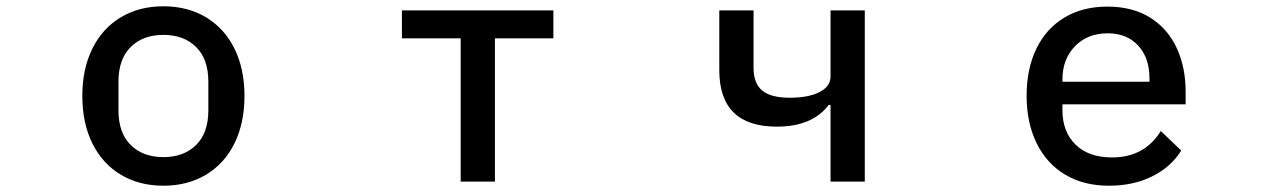

<svg xmlns="http://www.w3.org/2000/svg" viewBox="-20 -578 4040 611"><path d="M242 -273Q242 -359 274 -423.5Q306 -488 364.5 -523Q423 -558 500 -558Q577 -558 635.5 -523Q694 -488 726 -423.5Q758 -359 758 -273Q758 -186 726 -121.5Q694 -57 635.5 -22Q577 13 500 13Q423 13 364.5 -22Q306 -57 274 -121.5Q242 -186 242 -273ZM643 -227V-318Q643 -390 604 -428.5Q565 -467 500 -467Q435 -467 396 -428.5Q357 -390 357 -318V-227Q357 -155 396 -116.5Q435 -78 500 -78Q565 -78 604 -116.5Q643 -155 643 -227Z M1555 0H1446V-456H1259V-545H1741V-456H1555Z M2623 0V-244H2617Q2565 -175 2452 -175Q2269 -175 2269 -355V-545H2378V-362Q2378 -313 2405.5 -290Q2433 -267 2493 -267Q2553 -267 2588 -285Q2623 -303 2623 -334V-545H2732V0Z M3247 -273Q3247 -359 3278 -423Q3309 -487 3367 -522Q3425 -557 3504 -557Q3584 -557 3640 -522Q3696 -487 3724.5 -425.5Q3753 -364 3753 -287V-246H3361V-227Q3361 -159 3402.5 -118Q3444 -77 3519 -77Q3622 -77 3674 -161L3739 -99Q3707 -47 3647 -17Q3587 13 3509 13Q3429 13 3370 -22Q3311 -57 3279 -122Q3247 -187 3247 -273ZM3361 -325V-318H3638V-328Q3638 -394 3602 -433Q3566 -472 3505 -472Q3441 -472 3401 -431Q3361 -390 3361 -325Z"/></svg>

Font: IBM Plex Sans JP Medium
Style: Regular
Weight: 500
Designer: Mike Abbink; Paul van der Laan; Pieter van Rosmalen; Wujin Sim; Yejin Wi; Jinhee Kim; Boomi Park; Yona Kim; Kichan Ma
Foundry: Sandoll Inc.
Version: Version 1.001